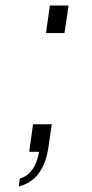

<svg xmlns="http://www.w3.org/2000/svg" viewBox="-20 -551 334 697"><path d="M147 -431 161 -531H229L214 -431ZM48 126 52 97Q107 82 122 0H86L100 -100H168L156 -18Q139 103 48 126Z"/></svg>

Font: Plus Jakarta Sans Light
Style: Italic
Weight: 300
Italic angle: -8°
Designer: Gumpita Rahayu
Foundry: Tokotype
Version: Version 2.071; ttfautohint (v1.8.4.7-5d5b);gftools[0.9.29]